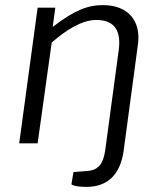

<svg xmlns="http://www.w3.org/2000/svg" viewBox="-20 -560 635 750"><path d="M382 -540C322 -540 271 -520 186 -455L196 -530H127L55 0H127L182 -394C241 -445 301 -482 356 -482C430 -482 453 -437 444 -366L391 27C383 82 363 106 318 108L267 112L259 160C259 160 268 170 318 170C401 170 450 121 463 29L519 -388C531 -478 481 -540 382 -540Z"/></svg>

Font: Cheyenne Sans Light
Style: Italic
Weight: 300
Italic angle: -8.13011°
Designer: The Public Sans project authors (U.S. Web Design System), Libre Franklin designed by Pablo Impallari and Rodrigo Fuenzal
Foundry: The Cheyenne Sans Project Authors
Version: Version 2.007